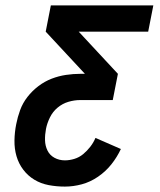

<svg xmlns="http://www.w3.org/2000/svg" viewBox="-20 -690 590 710"><path d="M220 0Q189 0 160 -5.5Q131 -11 107 -25.5Q83 -40 66 -62.5Q49 -85 41 -112.5Q33 -140 33.5 -170.5Q34 -201 40 -231Q45 -257 54.5 -283Q64 -309 81.5 -331.5Q99 -354 122 -371.5Q145 -389 171 -399Q197 -409 224 -413Q251 -417 277 -417H294L149 -573L168 -670H547L528 -573H271L416 -417L397 -320H277Q255 -320 233 -313.5Q211 -307 193 -292Q175 -277 164.5 -255.5Q154 -234 150 -213Q146 -192 146.5 -171.5Q147 -151 155.5 -133.5Q164 -116 181.5 -106.5Q199 -97 220 -97Q237 -97 255 -102.5Q273 -108 287.5 -120Q302 -132 314 -147.5Q326 -163 333 -180L427 -139Q413 -109 392 -82.5Q371 -56 342.5 -36.5Q314 -17 282.5 -8.5Q251 0 220 0Z"/></svg>

Font: Lode
Style: Bold Italic
Weight: 700
Italic angle: -11°
Monospace: yes
Designer: Belleve Invis
Foundry: Belleve Invis
Version: Version 29.2.0; ttfautohint (v1.8.3)